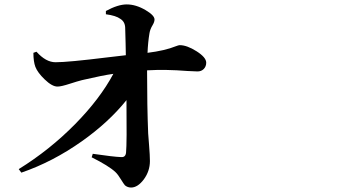

<svg xmlns="http://www.w3.org/2000/svg" viewBox="-20 -797 1540 856"><path d="M564.5 39.1Q548.8 39.1 537.1 29.3Q531.2 22.5 520.5 4.9Q505.9 -19.5 494.1 -30.3Q464.8 -57.6 388.7 -95.7L393.6 -111.3Q487.3 -97.7 519.5 -96.7Q540 -94.7 542 -117.2Q545.9 -157.2 543.9 -350.6Q464.8 -252 344.7 -167Q214.8 -75.2 75.2 -27.3L63.5 -43Q202.1 -128.9 315.4 -244.1Q425.8 -356.4 485.4 -467.8Q436.5 -460.9 357.4 -442.4Q348.6 -440.4 344.7 -439.5Q325.2 -434.6 292 -423.8Q252.9 -411.1 237.3 -411.1Q212.9 -410.2 178.7 -443.4Q147.5 -473.6 137.7 -499Q128.9 -522.5 128.9 -561.5L142.6 -566.4Q184.6 -519.5 227.5 -519.5Q283.2 -519.5 457 -541Q514.6 -547.9 541 -550.8Q541 -566.4 540 -603.5Q539.1 -655.3 538.1 -673.8Q537.1 -700.2 516.6 -712.9Q497.1 -727.5 452.1 -733.4V-748Q505.9 -777.3 544.9 -777.3Q585.9 -777.3 628.9 -752Q668.9 -728.5 668.9 -710Q668.9 -699.2 660.2 -684.6Q649.4 -667 646.5 -649.4Q639.6 -608.4 637.7 -561.5Q715.8 -571.3 763.7 -590.8Q776.4 -595.7 781.2 -595.7Q813.5 -595.7 856.4 -568.4Q899.4 -541 899.4 -517.6Q899.4 -501 888.7 -489.7Q877.9 -478.5 860.4 -478.5Q848.6 -478.5 815.4 -480.5Q717.8 -488.3 635.7 -483.4Q635.7 -322.3 640.6 -202.1Q641.6 -185.5 644.5 -151.4Q648.4 -103.5 648.4 -79.1Q648.4 -34.2 621.1 2.9Q593.8 39.1 564.5 39.1Z"/></svg>

Font: Bpmf GenYo Min B
Style: B
Weight: 700
Foundry: But Ko
Version: Version 1.320